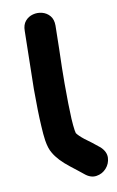

<svg xmlns="http://www.w3.org/2000/svg" viewBox="-87 -783 524 861"><g transform="rotate(-10 175.0 -352.0)"><path d="M228 12Q254 34 281 30Q308 26 326 6Q344 -14 345.5 -41Q347 -68 322 -92Q308 -104 287 -120L256 -143Q232 -162 223 -175Q222 -181 220 -189Q217 -209 215 -242Q212 -302 212 -402Q212 -469 215 -560Q217 -651 217 -666Q217 -694 203 -710.5Q189 -727 168 -732.5Q147 -738 126 -732.5Q105 -727 91 -710.5Q77 -694 77 -666Q77 -651 75 -560Q73 -469 72 -402Q72 -298 76 -234Q78 -194 82 -167Q88 -129 101 -108Q122 -71 171 -33L203 -8Q219 4 228 12Z"/></g></svg>

Font: Balsamiq Sans
Style: Bold
Weight: 700
Designer: Michael Angeles
Foundry: Balsamiq SRL
Version: Version 1.020; ttfautohint (v1.8.4.7-5d5b);gftools[0.9.26]